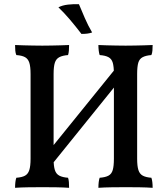

<svg xmlns="http://www.w3.org/2000/svg" viewBox="-20 -894 801 917"><path d="M191 -63 168 -117 558 -599 584 -550ZM52 3Q52 -12 53.5 -24.5Q55 -37 58 -45Q85 -47 99.5 -55Q114 -63 120 -82Q126 -101 126 -136V-540Q126 -576 120 -594.5Q114 -613 99.5 -621Q85 -629 58 -631Q54 -640 53 -652.5Q52 -665 52 -679Q71 -678 92.5 -677.5Q114 -677 137.5 -676.5Q161 -676 182 -676Q204 -676 226 -676.5Q248 -677 269 -677.5Q290 -678 310 -679Q310 -665 309 -652.5Q308 -640 305 -631Q279 -629 263.5 -621Q248 -613 242 -594.5Q236 -576 236 -540V-136Q236 -101 242 -82Q248 -63 263.5 -55Q279 -47 305 -45Q308 -37 309 -24.5Q310 -12 310 3Q282 1 249 0.5Q216 0 184 0Q151 0 115 0.5Q79 1 52 3ZM450 3Q450 -12 451.5 -24.5Q453 -37 456 -45Q483 -47 498 -55Q513 -63 518.5 -82Q524 -101 524 -136V-540Q524 -576 518.5 -594.5Q513 -613 498 -621Q483 -629 456 -631Q453 -640 451.5 -652.5Q450 -665 450 -679Q469 -678 490.5 -677.5Q512 -677 535.5 -676.5Q559 -676 580 -676Q603 -676 624.5 -676.5Q646 -677 667.5 -677.5Q689 -678 709 -679Q709 -665 708 -652.5Q707 -640 703 -631Q677 -629 661.5 -621Q646 -613 640.5 -594.5Q635 -576 635 -540V-136Q635 -101 641 -82Q647 -63 662 -55Q677 -47 703 -45Q706 -37 707.5 -24.5Q709 -12 709 3Q680 1 647 0.5Q614 0 582 0Q549 0 513.5 0.5Q478 1 450 3ZM369 -732Q339 -771 313 -801.5Q287 -832 259 -859Q278 -869 305 -872Q332 -875 357 -874Q370 -843 385 -808Q400 -773 420 -739Q409 -735 397 -733.5Q385 -732 369 -732Z"/></svg>

Font: Vollkorn Medium
Style: Regular
Weight: 500
Designer: Friedrich Althausen
Foundry: Friedrich Althausen
Version: Version 5.000